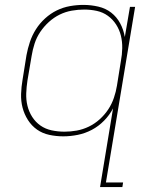

<svg xmlns="http://www.w3.org/2000/svg" viewBox="-20 -548 640 783"><path d="M243 -11Q268 -11 293 -15.5Q318 -20 342 -31.5Q366 -43 386.5 -61.5Q407 -80 421.5 -102Q436 -124 444.5 -149Q453 -174 457 -199L473 -299Q478 -325 478.5 -351.5Q479 -378 473 -402.5Q467 -427 453.5 -448Q440 -469 420 -483.5Q400 -498 375 -503.5Q350 -509 323 -509Q298 -509 272.5 -504.5Q247 -500 223.5 -488.5Q200 -477 179.5 -458.5Q159 -440 144 -417.5Q129 -395 121 -370Q113 -345 109 -320L92 -220Q88 -194 87 -167.5Q86 -141 92 -116.5Q98 -92 111.5 -71Q125 -50 145 -36Q165 -22 190.5 -16.5Q216 -11 243 -11ZM388 215 441 -106Q427 -79 404.5 -56Q382 -33 354.5 -18.5Q327 -4 297 2Q267 8 238 8Q209 8 181 2Q153 -4 131 -19.5Q109 -35 94 -58.5Q79 -82 72 -109Q65 -136 66 -165Q67 -194 72 -223L88 -323Q93 -350 102 -377Q111 -404 126.5 -428.5Q142 -453 164 -473Q186 -493 211.5 -505.5Q237 -518 265 -523Q293 -528 320 -528Q351 -528 381 -521Q411 -514 433.5 -496.5Q456 -479 470 -453Q484 -427 489 -397L510 -520H531L412 196H482L479 215Z"/></svg>

Font: Iosevka Thin Extended Oblique
Style: Regular
Weight: 100
Width: 7
Italic angle: -9°
Monospace: yes
Designer: Belleve Invis
Foundry: Belleve Invis
Version: Version 32.5.0; ttfautohint (v1.8.4)